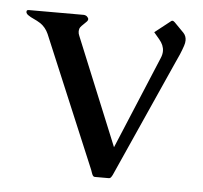

<svg xmlns="http://www.w3.org/2000/svg" viewBox="-41 -503 588 555"><g transform="rotate(5 253.0 -225.5)"><path d="M173.3 -393.1 301.3 -81.1 413.6 -350.1Q418 -360.4 418 -370.1Q418 -387.2 404.3 -403.3L388.2 -422.4L432.1 -457Q435.1 -460 437.5 -460Q440.9 -460 444.8 -456.1L472.2 -428.2Q480.5 -419.4 480.5 -406.7Q480.5 -399.4 477.5 -390.6Q469.7 -367.2 454.6 -335.9L304.7 -1Q302.2 3.9 299.8 6.8Q297.4 9.3 294.4 9.3H253.4Q250 9.3 248 6.3Q246.6 4.9 244.4 -1.2Q242.2 -7.3 241.2 -10.3L81.5 -390.6Q73.2 -409.2 57.6 -419.9Q47.4 -426.3 37.4 -430.7Q27.3 -435.1 21.5 -439.5Q18.1 -441.4 15.6 -445.8Q15.1 -447.8 15.1 -449.2Q15.1 -450.7 15.6 -452.1Q17.1 -454.6 21 -454.6H181.2Q184.6 -454.6 189 -452.1Q192.9 -448.7 194.3 -445.8Q194.8 -444.3 194.8 -443.4Q194.8 -439 189.9 -434.6Q173.3 -419.4 171.9 -414.6Q170.4 -410.2 170.4 -405.3Q170.4 -399.4 173.3 -393.1Z"/></g></svg>

Font: Caudex
Style: Regular
Weight: 400
Version: Version 1.04